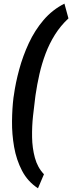

<svg xmlns="http://www.w3.org/2000/svg" viewBox="-20 -808 394 1049"><path d="M53.7 -274.9 55.7 -287.1Q64.9 -355 85 -428.7Q105 -502.4 137.5 -572.3Q169.9 -642.1 218 -698.5Q266.1 -754.9 332 -788.1L354 -707.5Q310.5 -667 280 -618.2Q249.5 -569.3 229 -514.9Q208.5 -460.4 195.6 -403.6Q182.6 -346.7 174.3 -289.6L172.4 -275.4Q166.5 -230.5 160.4 -174.1Q154.3 -117.7 155.3 -58.3Q156.2 1 170.7 54.2Q185.1 107.4 220.2 144L187.5 220.7Q131.3 184.1 100.3 124.5Q69.3 64.9 57.1 -5.1Q44.9 -75.2 45.7 -145.5Q46.4 -215.8 53.7 -274.9Z"/></svg>

Font: Roboto Condensed ExtraBold
Style: Italic
Weight: 800
Italic angle: -12°
Designer: Christian Robertson
Foundry: Google
Version: Version 3.008; 2023